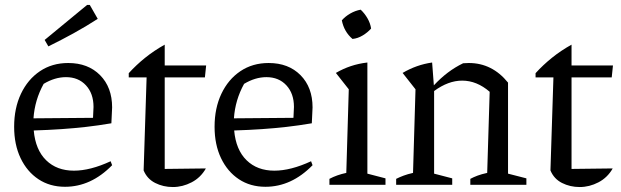

<svg xmlns="http://www.w3.org/2000/svg" viewBox="-20 -745 2502 774"><path d="M242 8Q181 8 135 -22.5Q89 -53 63 -107.5Q37 -162 37 -234Q37 -309 64.5 -367Q92 -425 141 -458Q190 -491 255 -491Q335 -491 383.5 -442Q432 -393 432 -312L429 -248Q376 -239 327.5 -233.5Q279 -228 228 -224.5Q177 -221 116 -219Q123 -141 166 -99Q209 -57 278 -57Q344 -57 426 -95L432 -79Q347 8 242 8ZM156 -407Q120 -342 115 -268L355 -270L357 -314Q357 -368 326.5 -401Q296 -434 246 -434Q201 -434 156 -407ZM175 -558 160 -584 331 -725H342L374 -669Q326 -638 276 -610.5Q226 -583 175 -558Z M644 -565V-481H811L806 -433H644V-64L810 -66Q789 -29 752.5 -10Q716 9 677 9Q638 9 605.5 -7.5Q573 -24 559 -58L571 -433H499V-450Q529 -483 565 -512Q601 -541 644 -565Z M1050 8Q989 8 943 -22.5Q897 -53 871 -107.5Q845 -162 845 -234Q845 -309 872.5 -367Q900 -425 949 -458Q998 -491 1063 -491Q1143 -491 1191.5 -442Q1240 -393 1240 -312L1237 -248Q1184 -239 1135.5 -233.5Q1087 -228 1036 -224.5Q985 -221 924 -219Q931 -141 974 -99Q1017 -57 1086 -57Q1152 -57 1234 -95L1240 -79Q1155 8 1050 8ZM964 -407Q928 -342 923 -268L1163 -270L1165 -314Q1165 -368 1134.5 -401Q1104 -434 1054 -434Q1009 -434 964 -407Z M1308 0V-24Q1323 -32 1340 -38Q1357 -44 1376 -48L1386 -385L1334 -451Q1363 -468 1394.5 -478.5Q1426 -489 1461 -493V-45L1534 -26V0ZM1434 -706Q1450 -691 1461.5 -671Q1473 -651 1476 -630Q1462 -614 1442 -602Q1422 -590 1401 -588Q1367 -617 1358 -663Q1372 -679 1392 -690.5Q1412 -702 1434 -706Z M1577 0V-24Q1591 -31 1607 -37Q1623 -43 1645 -48L1655 -385L1603 -451Q1659 -484 1722 -493L1729 -401Q1756 -430 1785 -452Q1814 -474 1847 -490Q1858 -491 1870 -491Q1964 -491 2028 -412V-45L2102 -26V0H1876V-24Q1889 -31 1905 -37Q1921 -43 1944 -48L1954 -375Q1902 -420 1843 -420Q1787 -420 1730 -378V-45L1803 -26V0Z M2284 -565V-481H2451L2446 -433H2284V-64L2450 -66Q2429 -29 2392.5 -10Q2356 9 2317 9Q2278 9 2245.5 -7.5Q2213 -24 2199 -58L2211 -433H2139V-450Q2169 -483 2205 -512Q2241 -541 2284 -565Z"/></svg>

Font: Piazzolla
Style: Regular
Weight: 400
Designer: Juan Pablo del Peral
Foundry: Huerta Tipografica
Version: Version 1.330